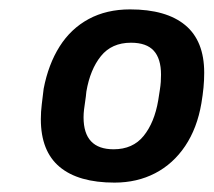

<svg xmlns="http://www.w3.org/2000/svg" viewBox="-20 -719 455 409"><path d="M224 -330Q147 -330 107 -363.5Q67 -397 67 -465Q67 -481 69 -497Q71 -513 73 -530Q83 -582 107 -620Q131 -658 169 -678.5Q207 -699 257 -699Q334 -699 374.5 -665.5Q415 -632 415 -564Q415 -548 413.5 -532.5Q412 -517 409 -499Q400 -446 374.5 -408Q349 -370 310.5 -350Q272 -330 224 -330ZM222 -401Q263 -401 286 -429.5Q309 -458 317 -505Q319 -518 320.5 -527.5Q322 -537 322.5 -544.5Q323 -552 323 -560Q323 -594 307.5 -611Q292 -628 259 -628Q218 -628 195 -599.5Q172 -571 164 -524Q163 -513 161.5 -503.5Q160 -494 159 -485.5Q158 -477 158 -469Q158 -435 174 -418Q190 -401 222 -401Z"/></svg>

Font: Archivo SemiBold
Style: Bold Italic
Weight: 700
Italic angle: -10°
Version: Version 2.001